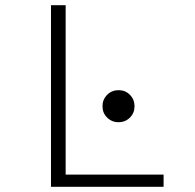

<svg xmlns="http://www.w3.org/2000/svg" viewBox="-20 -720 750 740"><path d="M233 -47H610.5V0H176.5V-700H233ZM480.8 -266.8Q463 -249 437 -249Q411 -249 393 -266.8Q375 -284.5 375 -310.5Q375 -336.5 393 -354.5Q411 -372.5 437 -372.5Q463 -372.5 480.8 -354.5Q498.5 -336.5 498.5 -310.5Q498.5 -284.5 480.8 -266.8Z"/></svg>

Font: League Mono UltraLight
Style: Regular
Weight: 200
Width: 6
Designer: Tyler Finck
Foundry: The League of Moveable Type / Tyler Finck
Version: Version 2.210